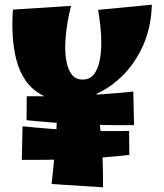

<svg xmlns="http://www.w3.org/2000/svg" viewBox="-20 -788 699 818"><path d="M267 -360Q203 -360 159.5 -383Q116 -406 89 -445Q62 -484 49.5 -534Q37 -584 34 -639Q31 -694 35 -747L283 -763Q275 -735 268 -695Q261 -655 258.5 -612.5Q256 -570 262 -532.5Q268 -495 284.5 -472Q301 -449 332 -449Q362 -449 379 -470Q396 -491 403.5 -525Q411 -559 411.5 -599Q412 -639 407.5 -678Q403 -717 398 -746L627 -768Q624 -673 591 -597.5Q558 -522 505.5 -469Q453 -416 390.5 -388Q328 -360 267 -360ZM419 10 200 -4Q208 -78 213.5 -138Q219 -198 221.5 -257.5Q224 -317 221 -390L389 -408Q397 -340 402.5 -288.5Q408 -237 412 -192Q416 -147 417.5 -99.5Q419 -52 419 10ZM551 -255Q322 -252 93 -276L94 -378Q207 -377 321 -381.5Q435 -386 548 -398ZM73 -107 76 -250Q189 -238 303 -233Q417 -228 530 -230L531 -128Q416 -115 302 -110.5Q188 -106 73 -107Z"/></svg>

Font: Marhey
Style: Bold
Weight: 700
Designer: Nur Syamsi & Bustanul Arifin
Foundry: Namelatype
Version: Version 1.000